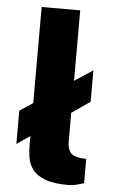

<svg xmlns="http://www.w3.org/2000/svg" viewBox="-54 -780 484 826"><g transform="rotate(5 188.0 -366.5)"><path d="M337.5 -491V-355L35 -146.5V-290ZM272.5 10Q208.5 10 171.5 -4.5Q134.5 -19 117.5 -42.2Q100.5 -65.5 96.2 -94Q92 -122.5 92 -150.5V-743H258.5V-172.5Q258.5 -149 269.5 -131.8Q280.5 -114.5 317 -110L340 -108.5V-4Q323.5 1.5 306.5 5.8Q289.5 10 272.5 10Z"/></g></svg>

Font: Public Sans ExtraBold
Style: Regular
Weight: 800
Designer: The Public Sans Project Authors: Dan O. Williams and USWDS (Libre Franklin designed by Pablo Impallari and Rodrigo Fuenz
Version: Version 1.007